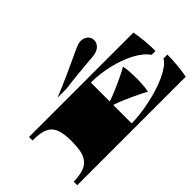

<svg xmlns="http://www.w3.org/2000/svg" viewBox="-133 -1347 1774 1774"><g transform="rotate(-45 754.5 -460.0)"><path d="M491.7 -700.7Q545.9 -722.2 600.3 -745.8Q654.8 -769.5 705.3 -792.2Q755.9 -814.9 800.8 -835.9Q845.7 -856.9 881.6 -873.5Q917.5 -890.1 942.1 -901.1Q966.8 -912.1 977.1 -915Q997.6 -920.4 1014.6 -920.4Q1031.7 -920.4 1048.3 -915Q1064.9 -909.7 1078.1 -899.4Q1091.3 -889.2 1099.4 -873.5Q1107.4 -857.9 1107.4 -837.4Q1107.4 -803.7 1085 -779.3Q1062.5 -754.9 1022.5 -744.6Q1006.8 -740.7 973.1 -737.8Q939.5 -734.9 887.9 -730.5Q836.4 -726.1 767.1 -719.2Q697.8 -712.4 610.8 -700.7ZM48.8 -45.9Q122.1 -48.3 170.4 -63Q218.8 -77.6 247.6 -109.9Q276.4 -142.1 288.3 -194.6Q300.3 -247.1 300.3 -326.2Q300.3 -379.4 294.2 -419.4Q288.1 -459.5 275.1 -488Q262.2 -516.6 241.9 -535.4Q221.7 -554.2 193.8 -564.9Q166 -575.7 129.9 -580.1Q93.8 -584.5 48.8 -584.5V-630.4H1412.6Q1418.9 -599.1 1423.6 -564.7Q1428.2 -530.3 1431.4 -495.8Q1434.6 -461.4 1436 -428Q1437.5 -394.5 1437.5 -365.7H1386.2Q1364.3 -398.4 1328.4 -427.2Q1292.5 -456.1 1246.6 -480Q1200.7 -503.9 1147.2 -522.9Q1093.8 -542 1036.6 -555.2Q979.5 -568.4 921.4 -575.2Q863.3 -582 808.1 -582V-335Q827.1 -340.3 855.7 -351.3Q884.3 -362.3 916.3 -376Q948.2 -389.6 981.2 -404.8Q1014.2 -419.9 1042.7 -433.8Q1071.3 -447.8 1092.5 -459Q1113.8 -470.2 1122.1 -476.1Q1126 -459 1128.7 -437.3Q1131.3 -415.5 1132.8 -392.3Q1134.3 -369.1 1134.8 -346.7Q1135.3 -324.2 1135.3 -305.7Q1135.3 -288.6 1134.5 -267.6Q1133.8 -246.6 1132.1 -225.1Q1130.4 -203.6 1127.9 -183.8Q1125.5 -164.1 1122.1 -148.9Q1112.3 -154.8 1090.6 -166Q1068.8 -177.2 1040.5 -191.2Q1012.2 -205.1 979.5 -220Q946.8 -234.9 915 -248.5Q883.3 -262.2 855.2 -273.2Q827.1 -284.2 808.1 -289.6V-48.3Q863.3 -48.3 927 -56.2Q990.7 -64 1055.7 -78.1Q1120.6 -92.3 1182.9 -111.8Q1245.1 -131.3 1296.9 -155.5Q1348.6 -179.7 1386.5 -207.3Q1424.3 -234.9 1439.9 -264.6H1491.2Q1491.2 -235.8 1489.7 -202.4Q1488.3 -168.9 1485.1 -134.5Q1481.9 -100.1 1477.3 -65.7Q1472.7 -31.2 1466.3 0H48.8Z"/></g></svg>

Font: Asset
Style: Regular
Weight: 400
Designer: Riccardo De Franceschi
Foundry: Sorkin Type Co.
Version: Version 1.001